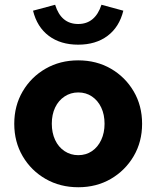

<svg xmlns="http://www.w3.org/2000/svg" viewBox="-20 -778 658 808"><path d="M309.5 10Q233 10 172 -25Q111 -60 75.5 -120.5Q40 -181 40 -257Q40 -333 75.5 -393.5Q111 -454 171.9 -489Q232.8 -524 309 -524Q386 -524 446.5 -489Q507 -454 542.5 -393.7Q578 -333.4 578 -257Q578 -181.2 542.5 -120.8Q507 -60.5 446.5 -25.2Q386 10 309.5 10ZM309.4 -125Q342 -125 367 -142Q392 -159 406 -189.2Q420 -219.4 420 -257Q420 -296 406 -325.5Q392 -355 367 -372Q342 -389 309.4 -389Q277.4 -389 251.7 -372Q226 -355 212 -325.5Q198 -296 198 -257.5Q198 -219 212 -189Q226 -159 251.7 -142Q277.4 -125 309.4 -125ZM309 -590Q235 -590 185.5 -627Q136 -664 119 -733L212 -758Q237 -677 309 -677Q345 -677 369.5 -697.5Q394 -718 407 -758L499 -733Q482 -664 432.5 -627Q383 -590 309 -590Z"/></svg>

Font: Red Hat Text VF
Style: Regular
Weight: 300
Designer: Pentagram, MCKL
Foundry: Pentagram, MCKL
Version: Version 1.023